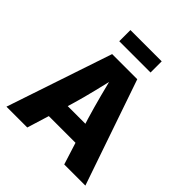

<svg xmlns="http://www.w3.org/2000/svg" viewBox="-243 -1085 1248 1248"><g transform="rotate(45 381.5 -461.0)"><path d="M18.6 0 262.7 -727.5H493.7L744.1 0H549.8L449.2 -318.4Q425.3 -397.9 402.3 -485.6Q379.4 -573.2 356.4 -669.4H397Q374 -573.2 352.8 -485.4Q331.5 -397.5 308.1 -318.4L210 0ZM184.6 -151.4V-284.2H577.6V-151.4ZM523.9 -921.9V-819.3H236.3V-921.9Z"/></g></svg>

Font: Inter 18pt ExtraBold
Style: Regular
Weight: 800
Designer: Rasmus Andersson
Foundry: rsms
Version: Version 4.001;git-66647c0bb